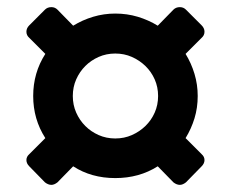

<svg xmlns="http://www.w3.org/2000/svg" viewBox="-20 -569 647 538"><path d="M62 -103Q54 -111 54 -120.5Q54 -130 62 -137L107 -182Q73 -235 73 -300Q73 -365 107 -418L62 -463Q54 -470 54 -480Q54 -490 62 -498L106 -542Q113 -549 124 -549Q134 -549 141 -542L185 -497Q211 -513 241 -522Q271 -531 303 -531Q336 -531 366 -522Q396 -513 422 -497L466 -542Q473 -549 484 -549Q494 -549 501 -542L545 -498Q553 -490 553 -480Q553 -470 545 -463L500 -418Q516 -392 525 -362Q534 -332 534 -300Q534 -267 525 -237.5Q516 -208 500 -182L545 -137Q553 -130 553 -120.5Q553 -111 545 -103L501 -58Q492 -51 484 -51Q475 -51 466 -58L422 -103Q370 -70 303 -70Q236 -70 185 -103L141 -58Q132 -51 124 -51Q115 -51 106 -58ZM303 -181Q328 -181 349.5 -190.5Q371 -200 387.5 -216Q404 -232 413.5 -253.5Q423 -275 423 -300Q423 -325 413.5 -346.5Q404 -368 387.5 -384Q371 -400 349.5 -409.5Q328 -419 303 -419Q278 -419 256.5 -409.5Q235 -400 219 -384Q203 -368 193.5 -346.5Q184 -325 184 -300Q184 -275 193.5 -253.5Q203 -232 219 -216Q235 -200 256.5 -190.5Q278 -181 303 -181Z"/></svg>

Font: Fz Rubik SemBd
Style: Regular
Weight: 600
Designer: Hubert and Fischer
Foundry: Hubert and Fischer
Version: Vit hóa bi FontZin.com